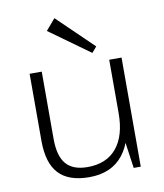

<svg xmlns="http://www.w3.org/2000/svg" viewBox="-87 -857 800 936"><g transform="rotate(-10 312.5 -389.5)"><path d="M140 -207Q140 -122 174 -82.5Q208 -43 280 -43Q374 -43 424 -103.5Q474 -164 474 -276L506 -341V-276Q506 -140 448 -66.5Q390 7 280 7Q178 7 129 -45.5Q80 -98 80 -207V-540H140ZM535 0H500L474 -183V-540H535ZM423 -615 399 -587 199 -731 246 -786Z"/></g></svg>

Font: Pathway Extreme 8pt Thin
Style: Regular
Weight: 100
Designer: Eduardo Rodriguez Tunni
Foundry: Eduardo Rodriguez Tunni
Version: Version 1.000